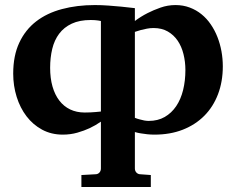

<svg xmlns="http://www.w3.org/2000/svg" viewBox="-20 -520 933 759"><path d="M712.9 -243.2Q712.9 -275.9 705.3 -306.2Q697.8 -336.4 682.4 -359.1Q667 -381.8 643.3 -395.5Q619.6 -409.2 586.9 -409.2Q573.7 -409.2 560.8 -406.7Q547.9 -404.3 537.1 -401.4Q524.4 -397.9 513.2 -394V-54.2Q522.9 -50.3 532.7 -47.9Q541 -45.4 550.3 -43.7Q559.6 -42 567.9 -42Q604 -42 631.1 -57.6Q658.2 -73.2 676.5 -100.3Q694.8 -127.4 703.9 -164.3Q712.9 -201.2 712.9 -243.2ZM513.2 146Q513.2 155.8 519.5 162.4Q525.9 168.9 535.2 168.9L576.2 171.9V219.2H301.8V171.9L356.9 168.9Q366.7 168.9 372.8 162.4Q378.9 155.8 378.9 146V-39.1Q357.9 -24.4 334 -13.2Q313 -3.4 285.9 4.4Q258.8 12.2 228 12.2Q183.1 12.2 146.7 -7.3Q110.4 -26.9 85 -60.1Q59.6 -93.3 45.9 -137Q32.2 -180.7 32.2 -229Q32.2 -299.8 56.2 -351.1Q80.1 -402.3 122.8 -435.3Q165.5 -468.3 224.9 -484.1Q284.2 -500 355 -500Q380.4 -500 408.2 -498Q436 -496.1 459.5 -493.7Q486.8 -491.2 513.2 -487.8V-437Q536.6 -454.6 563.5 -468.3Q586.4 -480 614.7 -490Q643.1 -500 673.8 -500Q704.1 -500 730 -490.2Q755.9 -480.5 776.6 -463.6Q797.4 -446.8 813.2 -423.6Q829.1 -400.4 839.6 -373.5Q850.1 -346.7 855.5 -317.1Q860.8 -287.6 860.8 -257.8Q860.8 -197.3 841.8 -147.5Q822.8 -97.7 787.6 -62.3Q752.4 -26.9 702.6 -7.3Q652.8 12.2 590.8 12.2Q575.7 12.2 562 10.7Q548.3 9.3 537.1 7.3Q524.4 5.4 513.2 2ZM378.9 -437Q374 -438 367.7 -439Q362.3 -439.9 354.7 -440.4Q347.2 -440.9 338.9 -440.9Q294.4 -440.9 263.7 -426.5Q232.9 -412.1 213.9 -386.7Q194.8 -361.3 186.5 -326.7Q178.2 -292 178.2 -252Q178.2 -210.9 187.5 -178.2Q196.8 -145.5 214.4 -122.6Q231.9 -99.6 257.3 -87.4Q282.7 -75.2 314.9 -75.2Q326.2 -75.2 337.4 -75.7Q348.6 -76.2 357.9 -77.1Q368.7 -78.1 378.9 -79.1Z"/></svg>

Font: Charis SIL Phon
Style: Bold
Weight: 700
Foundry: SIL International
Version: Version 5.000